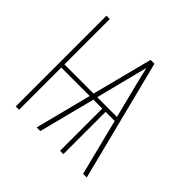

<svg xmlns="http://www.w3.org/2000/svg" viewBox="-139 -649 778 778"><g transform="rotate(45 250.0 -260.0)"><path d="M50 0V-520H69V-260H236L303 -520H325L457 0H436L375 -242H323V0H304V-242H253L191 0H170L232 -242H69V0ZM370 -260 348 -347Q339 -381 330.5 -416Q322 -451 314 -485Q305 -451 296.5 -416Q288 -381 279 -347L257 -260Z"/></g></svg>

Font: Iosevka Thin
Style: Regular
Weight: 100
Monospace: yes
Designer: Belleve Invis
Foundry: Belleve Invis
Version: Version 32.5.0; ttfautohint (v1.8.4)